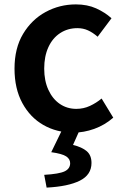

<svg xmlns="http://www.w3.org/2000/svg" viewBox="-20 -589 562 873"><path d="M314 14Q238 14 177.5 -20.5Q117 -55 81.5 -120.5Q46 -186 46 -277Q46 -370 85 -435Q124 -500 187.5 -534.5Q251 -569 325 -569Q377 -569 417 -551Q457 -533 487 -506L424 -422Q402 -441 380 -451Q358 -461 332 -461Q288 -461 253.5 -438.5Q219 -416 200 -374.5Q181 -333 181 -277Q181 -222 200 -180.5Q219 -139 252 -116.5Q285 -94 327 -94Q360 -94 389 -107.5Q418 -121 442 -141L495 -54Q456 -20 408.5 -3Q361 14 314 14ZM192 264 181 206Q249 202 274 190Q299 178 299 153Q299 134 281 122Q263 110 213 103L265 -4H345L312 70Q353 80 374.5 98.5Q396 117 396 152Q396 206 343 232.5Q290 259 192 264Z"/></svg>

Font: Noto Sans KR SemiBold
Style: Regular
Weight: 600
Designer: Ryoko NISHIZUKA  (kana, bopomofo & ideographs); Paul D. Hunt (Latin, Greek & Cyrillic); Sandoll Communications , Soo-you
Foundry: Adobe
Version: Version 2.004-H2;hotconv 1.0.118;makeotfexe 2.5.65603